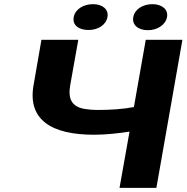

<svg xmlns="http://www.w3.org/2000/svg" viewBox="-20 -902 896 922"><path d="M452 -374C426 -374 404 -376 385 -379C324 -390 306 -428 317 -492L356 -711H179L141 -492C112 -325 230 -255 431 -255C490 -255 550 -262 602 -270L554 0H731L856 -711H680L623 -388C572 -378 511 -374 452 -374ZM405 -758C451 -758 489 -782 496 -820C503 -857 472 -882 427 -882C381 -882 341 -858 334 -820C327 -781 358 -758 405 -758ZM690 -757C735 -757 775 -782 782 -820C789 -857 757 -882 712 -882C666 -882 627 -858 620 -820C613 -782 644 -757 690 -757Z"/></svg>

Font: Asimov
Style: XWidIt
Weight: 500
Designer: Google
Version: Version 2.000980; 2014